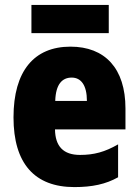

<svg xmlns="http://www.w3.org/2000/svg" viewBox="-20 -752 563 782"><path d="M423 -732H108V-617H423ZM267 -562C119 -562 35 -463 35 -274C35 -86 121 10 283 10C356 10 411 -2 461 -30V-164C407 -133 363 -121 306 -121C238 -121 205 -156 204 -225H491V-310C491 -474 407 -562 267 -562ZM272 -436C310 -436 334 -405 334 -341H205C207 -410 234 -436 272 -436Z"/></svg>

Font: Noto Sans Hebrew Condensed Black
Style: Regular
Weight: 900
Width: 3
Designer: Monotype Design Team
Foundry: Monotype Imaging Inc.
Version: Version 2.004